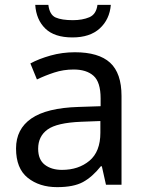

<svg xmlns="http://www.w3.org/2000/svg" viewBox="-20 -760 601 790"><path d="M288 -545Q386 -545 433 -502Q480 -459 480 -365V0H416L399 -76H395Q360 -32 321.5 -11Q283 10 215 10Q142 10 94 -28.5Q46 -67 46 -149Q46 -229 109 -272.5Q172 -316 303 -320L394 -323V-355Q394 -422 365 -448Q336 -474 283 -474Q241 -474 203 -461.5Q165 -449 132 -433L105 -499Q140 -518 188 -531.5Q236 -545 288 -545ZM314 -259Q214 -255 175.5 -227Q137 -199 137 -148Q137 -103 164.5 -82Q192 -61 235 -61Q303 -61 348 -98.5Q393 -136 393 -214V-262ZM436 -740Q431 -680 390.5 -643Q350 -606 278 -606Q204 -606 166.5 -642.5Q129 -679 125 -740H179Q184 -699 209 -688Q234 -677 280 -677Q319 -677 347.5 -689Q376 -701 381 -740Z"/></svg>

Font: Noto Sans NKo
Style: Regular
Weight: 400
Designer: Monotype Design Team
Foundry: Monotype Imaging Inc.
Version: Version 2.003; ttfautohint (v1.8.4.7-5d5b)